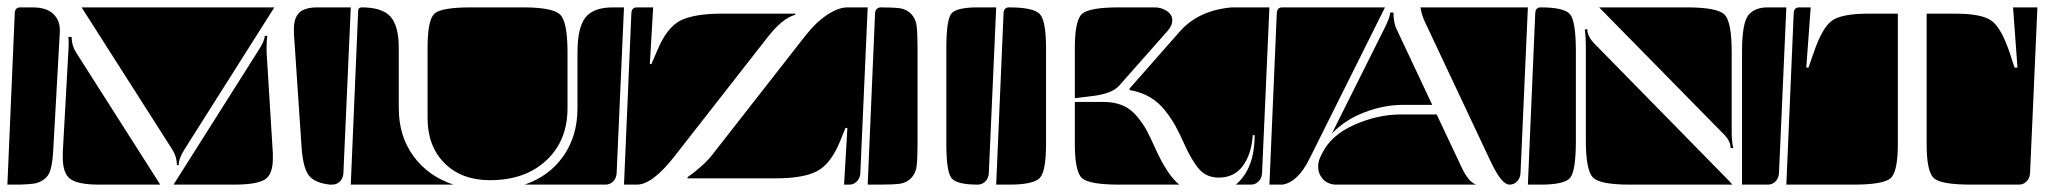

<svg xmlns="http://www.w3.org/2000/svg" viewBox="-20 -510 5538 520"><path d="M776 -432Q776 -462 791 -476Q806 -490 840 -490H930L910 -40Q909 -27 900.5 -18.5Q892 -10 880 -10H873Q831 -15 816 -35.5Q801 -56 797 -108L776 -420Q776 -426 776 -432ZM450 -10 679 -372Q697 -399 697 -413H704Q702 -400 702 -383Q702 -376 702 -369L719 -94Q719 -87 719 -81Q719 -36 696 -23Q673 -10 614 -10ZM150 -84Q150 -90 150 -97L165 -368Q166 -382 166 -392.5Q166 -403 165 -410H174Q174 -387 186 -368L414 -10H248Q193 -10 171.5 -24.5Q150 -39 150 -84ZM0 -10 20 -475Q21 -490 35 -490H68Q105 -490 123.5 -473Q142 -456 142 -429Q142 -426 142 -423L124 -100Q122 -69 117 -51Q112 -33 99 -24Q86 -15 73.5 -13Q61 -11 35 -10ZM201 -490H723L480 -106Q464 -81 464 -63H459Q459 -86 446 -106Z M1138 -190V-380Q1138 -456 1156.5 -473Q1175 -490 1256 -490H1397Q1478 -490 1497.5 -470Q1517 -450 1517 -368V-217Q1517 -129 1459.5 -75.5Q1402 -22 1307 -22Q1230 -22 1184 -68Q1138 -114 1138 -190ZM1401 -10Q1468 -33 1506 -87.5Q1544 -142 1544 -217V-368Q1544 -435 1565.5 -462.5Q1587 -490 1640 -490H1670L1650 -40Q1649 -27 1640.5 -18.5Q1632 -10 1620 -10ZM930 -10 950 -480Q950 -490 960 -490Q1015 -490 1037.5 -465Q1060 -440 1060 -380V-217Q1060 -142 1099.5 -87.5Q1139 -33 1208 -10Z M1842 -27V-30Q1887 -62 1910 -92L2161 -413Q2190 -450 2220.5 -470Q2251 -490 2275 -490H2330L2310 -40Q2309 -27 2300.5 -18.5Q2292 -10 2280 -10H2266L2275 -163L2270 -164L2255 -127Q2230 -66 2193 -46.5Q2156 -27 2081 -27ZM1670 -10 1690 -475Q1691 -490 1705 -490H1749L1740 -337L1744 -336L1760 -373Q1785 -434 1822 -454Q1860 -473 1934 -473H2134V-470Q2099 -461 2058 -408L1807 -87Q1747 -10 1705 -10Z M2543 -120V-380Q2543 -456 2556.5 -473Q2570 -490 2628 -490H2678L2658 -40Q2657 -27 2648.5 -18.5Q2640 -10 2628 -10Q2571 -10 2557 -27.5Q2543 -45 2543 -120ZM2330 -10 2350 -475Q2350 -481 2354.5 -485.5Q2359 -490 2365 -490Q2401 -490 2418 -487.5Q2435 -485 2447.5 -472.5Q2460 -460 2462.5 -440Q2465 -420 2465 -380V-120Q2465 -80 2462.5 -60Q2460 -40 2447.5 -27.5Q2435 -15 2418 -12.5Q2401 -10 2365 -10Z M3039 -270 3173 -422Q3224 -482 3316 -490H3418L3398 -40Q3397 -27 3388.5 -18.5Q3380 -10 3368 -10H3327Q3378 -53 3378 -144H3373Q3369 -91 3345.5 -60Q3322 -29 3281 -29Q3248 -29 3228 -51.5Q3208 -74 3187 -121Q3174 -150 3163.5 -169Q3153 -188 3135.5 -210.5Q3118 -233 3094 -247Q3070 -261 3040 -266ZM2891 -120V-234H2968Q2998 -234 3020.5 -224.5Q3043 -215 3060 -194Q3077 -173 3086 -156Q3095 -139 3109 -108Q3142 -35 3174 -10H3011Q2930 -10 2910.5 -27.5Q2891 -45 2891 -120ZM2891 -244V-380Q2891 -455 2910.5 -472.5Q2930 -490 3011 -490H3107Q3126 -490 3140.5 -480Q3155 -470 3155 -455Q3155 -441 3142 -426L3011 -278Q2991 -255 2931 -249ZM2678 -10 2698 -475Q2699 -490 2713 -490Q2779 -490 2796 -472Q2813 -454 2813 -380V-120Q2813 -46 2796 -28Q2779 -10 2713 -10Z M3418 -10 3438 -475Q3439 -490 3453 -490H3731L3527 -81Q3495 -16 3453 -10ZM3827 -490H4118L4098 -40Q4097 -27 4088.5 -18.5Q4080 -10 4068 -10Q4047 -10 4018 -71L3839 -451Q3830 -470 3827 -490ZM3550 -59Q3550 -73 3557 -87L3561 -95Q3585 -144 3648 -172Q3711 -200 3774 -200H3871L3938 -58Q3957 -17 3978 -10H3595Q3574 -12 3562 -26Q3550 -40 3550 -59ZM3587 -148 3730 -434Q3745 -464 3745 -476H3754Q3754 -449 3762 -432L3859 -226H3779Q3729 -226 3676 -206Q3623 -186 3587 -148Z M4698 -10V-370Q4698 -446 4714.5 -468Q4731 -490 4768 -490H4818L4798 -40Q4797 -27 4788.5 -18.5Q4780 -10 4768 -10ZM4272 -430 4279 -431Q4279 -411 4299 -391L4662 -21Q4667 -16 4672 -10H4393Q4314 -10 4294.5 -29Q4275 -48 4275 -130V-370Q4275 -415 4272 -430ZM4311 -490H4548Q4630 -490 4650 -471Q4670 -452 4670 -370V-151Q4670 -130 4674 -109H4667Q4667 -128 4649 -146ZM4118 -10 4138 -475Q4139 -490 4153 -490Q4217 -490 4232.5 -471Q4248 -452 4248 -370V-130Q4248 -48 4233 -29Q4218 -10 4153 -10Z M4818 -10 4838 -475Q4839 -490 4853 -490H4884L4872 -327H4878L4892 -367Q4915 -435 4941.5 -454Q4968 -473 5040 -473H5120V-120Q5120 -45 5100.5 -27.5Q5081 -10 5000 -10ZM5198 -120V-473H5275Q5347 -473 5373.5 -454Q5400 -435 5423 -367L5436 -327H5444L5432 -490H5498L5478 -40Q5477 -27 5468.5 -18.5Q5460 -10 5448 -10H5318Q5237 -10 5217.5 -27.5Q5198 -45 5198 -120Z"/></svg>

Font: PrimecolorB
Style: Medium
Weight: 500
Designer: gluk
Foundry: gluk
Version: Version 0.672